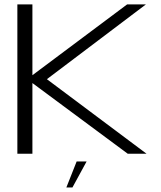

<svg xmlns="http://www.w3.org/2000/svg" viewBox="-20 -695 730 868"><path d="M58.5 0H126.5V-319.5L557.5 0H642.5L192 -337L639.5 -675H554.5L126.5 -355V-675H58.5ZM280 152.5H307.5L371.5 35H326.5Z"/></svg>

Font: Anybody Expanded Light
Style: Regular
Weight: 300
Width: 7
Version: Version 1.113;gftools[0.9.25]